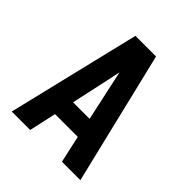

<svg xmlns="http://www.w3.org/2000/svg" viewBox="-200 -868 1001 1001"><g transform="rotate(45 300.0 -367.5)"><path d="M47 0 64 -70 165 -490 224 -735H376L553 0H417L384 -150H216L183 0ZM361 -260 311 -490Q308 -503 305.5 -516Q303 -529 300 -542Q297 -529 294.5 -516Q292 -503 289 -490L239 -260Z"/></g></svg>

Font: Iosevka Custom XBdEx
Style: Regular
Weight: 800
Width: 7
Monospace: yes
Designer: Belleve Invis
Foundry: Belleve Invis
Version: Version 11.2.4; ttfautohint (v1.8.4)